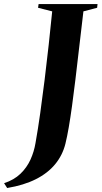

<svg xmlns="http://www.w3.org/2000/svg" viewBox="-112 -763 496 938"><path d="M-77 155.5 -92 132Q-43.5 116 -12.2 86Q19 56 36.8 17Q54.5 -22 61.5 -64.5Q73.5 -131.5 84.5 -210Q95.5 -288.5 106 -373.2Q116.5 -458 125.8 -543Q135 -628 143 -707.5L74 -725L76.5 -743H364.5L362.5 -725L295.5 -707.5Q284 -611.5 274.5 -528.5Q265 -445.5 256.5 -375Q248 -304.5 240 -246.2Q232 -188 224 -141.5Q216 -95 207.5 -60.5Q193.5 -4.5 157.5 39.2Q121.5 83 63 112.5Q4.5 142 -77 155.5Z"/></svg>

Font: Merriweather 144pt
Style: Bold Italic
Weight: 700
Italic angle: -7.8°
Version: Version 2.101